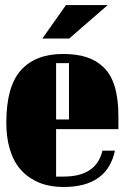

<svg xmlns="http://www.w3.org/2000/svg" viewBox="-20 -725 493 757"><path d="M446.8 -215.8H201.2V-28.8H231Q359.9 -28.8 383.8 -130.9H433.1Q402.8 12.2 231 12.2Q195.3 12.2 163.6 4.6Q131.8 -2.9 102.3 -21.5Q72.8 -40 51.5 -68.4Q30.3 -96.7 17.6 -140.9Q4.9 -185.1 4.9 -241.2Q4.9 -384.3 62.5 -448.2Q120.1 -512.2 228 -512.2Q281.7 -512.2 320.8 -499.8Q359.9 -487.3 388.9 -459.2Q418 -431.2 432.4 -383.3Q446.8 -335.4 446.8 -267.1ZM201.2 -476.1V-253.9H252V-476.1ZM147 -573.2 240.2 -705.1H404.8L252.9 -573.2Z"/></svg>

Font: Lletraferida
Style: Heavy
Weight: 900
Designer: Josep Patau Bellart
Foundry: Josep Patau Bellart
Version: Version 1.000